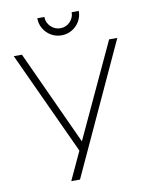

<svg xmlns="http://www.w3.org/2000/svg" viewBox="-97 -970 807 1039"><g transform="rotate(-10 307.0 -450.0)"><path d="M257 0H209L281 -155L20 -720H65L303 -202L544 -720H589ZM295 -786Q263.5 -786 237.5 -801.5Q211.5 -817 196.2 -842.8Q181 -868.5 181 -900H220Q220 -869.5 242.2 -847.2Q264.5 -825 295 -825Q326.5 -825 348.2 -847.2Q370 -869.5 370 -900H409Q409 -868.5 393.8 -842.8Q378.5 -817 352.5 -801.5Q326.5 -786 295 -786Z"/></g></svg>

Font: Manrope Variable Light
Style: Regular
Weight: 200
Designer: Mikhail Sharanda
Foundry: Mikhail Sharanda
Version: Version 4.505